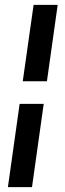

<svg xmlns="http://www.w3.org/2000/svg" viewBox="-20 -605 270 792"><path d="M12.6 166.9 61 -176.5H160.3L112 166.9ZM73.9 -269.9 118.6 -585H218L173.6 -269.9Z"/></svg>

Font: Alumni Sans SC Thin
Style: Italic
Weight: 100
Italic angle: -8°
Designer: Robert E. Leuschke
Foundry: Robert E. Leuschke
Version: Version 1.016